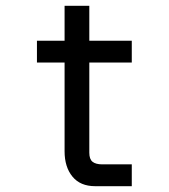

<svg xmlns="http://www.w3.org/2000/svg" viewBox="-20 -640 580 660"><path d="M202 -120V-425H107V-500H202V-620H287V-500H433V-425H287V-115Q287 -93 298 -84Q309 -75 332 -75H433V0H307Q256 0 229 -33Q202 -66 202 -120Z"/></svg>

Font: Share Tech Mono
Style: Regular
Weight: 400
Designer: Ralph Oliver du Carrois
Foundry: Ralph Oliver du Carrois
Version: Version 1.003